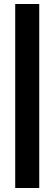

<svg xmlns="http://www.w3.org/2000/svg" viewBox="-20 -740 272 959"><path d="M56 199V-720H176V199Z"/></svg>

Font: Chivo Medium Black
Style: Regular
Weight: 900
Version: Version 2.002